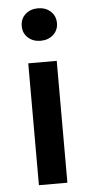

<svg xmlns="http://www.w3.org/2000/svg" viewBox="-52 -740 366 771"><g transform="rotate(-5 131.0 -354.0)"><path d="M60.1 -642.1Q60.1 -671.4 80.1 -689.7Q100.1 -708 130.9 -708Q161.6 -708 181.9 -689.7Q202.1 -671.4 202.1 -642.1Q202.1 -613.8 181.9 -595.5Q161.6 -577.1 130.9 -577.1Q100.1 -577.1 80.1 -595.5Q60.1 -613.8 60.1 -642.1ZM73.2 0V-491.2H188V0Z"/></g></svg>

Font: Source Sans Pro Semibold
Style: Regular
Weight: 600
Designer: Paul D. Hunt
Foundry: Adobe Systems Incorporated
Version: Version 2.020;PS 2.0;hotconv 1.0.86;makeotf.lib2.5.63406